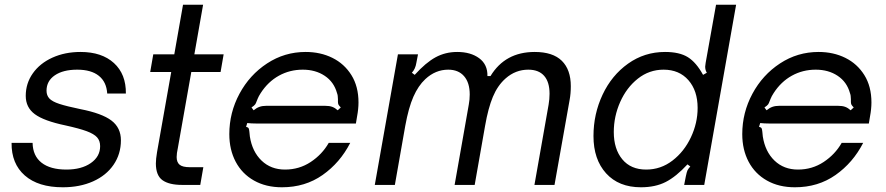

<svg xmlns="http://www.w3.org/2000/svg" viewBox="-20 -783 3751 813"><path d="M29 -178H118Q119 -123 156 -94Q193 -65 261 -65Q325 -65 364.5 -92.5Q404 -120 404 -164Q404 -187 391 -201.5Q378 -216 347 -227.5Q316 -239 257 -252Q166 -271 127.5 -299.5Q89 -328 89 -377Q89 -430 119 -472.5Q149 -515 202 -539Q255 -563 321 -563Q411 -563 462.5 -516Q514 -469 513 -387H434Q431 -436 398.5 -462Q366 -488 307 -488Q247 -488 212 -464Q177 -440 177 -399Q177 -379 189 -366Q201 -353 231.5 -343Q262 -333 320 -321Q412 -303 452 -272.5Q492 -242 492 -189Q492 -131 461 -85.5Q430 -40 374 -15Q318 10 246 10Q142 10 85 -40Q28 -90 29 -178Z M751 0Q696 0 668 -20Q640 -40 640 -91Q640 -109 645 -139L705 -478H616L629 -553H718L755 -763H840L803 -553H927L914 -478H790L733 -156Q728 -133 728 -118Q728 -96 740.5 -85.5Q753 -75 784 -75H841L828 0Z M951 -215Q951 -306 994 -386Q1037 -466 1111 -514.5Q1185 -563 1274 -563Q1337 -563 1387.5 -538Q1438 -513 1468 -465Q1498 -417 1498 -349Q1498 -322 1492 -290L1487 -260H1092Q1085 -260 1064.5 -260Q1044 -260 1027 -262L1022 -246Q1031 -244 1033 -239.5Q1035 -235 1036 -225Q1037 -215 1038 -205Q1048 -141 1087.5 -103Q1127 -65 1187 -65Q1247 -65 1295.5 -97Q1344 -129 1372 -178H1463Q1420 -94 1346 -42Q1272 10 1174 10Q1106 10 1055.5 -18.5Q1005 -47 978 -98Q951 -149 951 -215ZM1054 -316Q1066 -326 1078.5 -330.5Q1091 -335 1108 -335H1356Q1375 -335 1387 -330.5Q1399 -326 1410 -316L1423 -328Q1415 -336 1413 -340.5Q1411 -345 1411 -352V-363Q1411 -379 1407 -389Q1394 -436 1355 -462Q1316 -488 1262 -488Q1207 -488 1161 -462.5Q1115 -437 1084 -389Q1075 -375 1071.5 -366Q1068 -357 1067 -355Q1064 -346 1060.5 -341Q1057 -336 1045 -328Z M1567 0 1665 -553H1750L1743 -517Q1739 -491 1724 -475L1736 -466Q1783 -518 1824.5 -540.5Q1866 -563 1916 -563Q1973 -563 2009 -536.5Q2045 -510 2044 -461H2057Q2119 -563 2244 -563Q2321 -563 2359 -525.5Q2397 -488 2397 -418Q2397 -386 2392 -360L2328 0H2243L2303 -340Q2307 -363 2307 -386Q2307 -436 2284 -462Q2261 -488 2217 -488Q2163 -488 2121 -451Q2087 -421 2067 -373Q2047 -325 2034 -250L1990 0H1905L1965 -340Q1969 -361 1969 -383Q1969 -433 1945 -460.5Q1921 -488 1878 -488Q1824 -488 1781 -448Q1751 -420 1730.5 -373.5Q1710 -327 1696 -250L1652 0Z M2493 -207Q2493 -300 2531.5 -382Q2570 -464 2639.5 -513.5Q2709 -563 2796 -563Q2857 -563 2892.5 -541Q2928 -519 2957 -466L2973 -475Q2966 -486 2966 -501Q2966 -505 2968 -517L3012 -763H3097L2962 0H2877L2884 -36Q2888 -55 2891 -61.5Q2894 -68 2903 -78L2891 -87Q2843 -35 2799 -12.5Q2755 10 2694 10Q2600 10 2546.5 -49Q2493 -108 2493 -207ZM2934 -326Q2934 -399 2895 -443.5Q2856 -488 2790 -488Q2729 -488 2681 -450Q2633 -412 2606 -351Q2579 -290 2579 -224Q2579 -152 2615 -108.5Q2651 -65 2716 -65Q2778 -65 2827.5 -103Q2877 -141 2905.5 -201.5Q2934 -262 2934 -326Z M3123 -215Q3123 -306 3166 -386Q3209 -466 3283 -514.5Q3357 -563 3446 -563Q3509 -563 3559.5 -538Q3610 -513 3640 -465Q3670 -417 3670 -349Q3670 -322 3664 -290L3659 -260H3264Q3257 -260 3236.5 -260Q3216 -260 3199 -262L3194 -246Q3203 -244 3205 -239.5Q3207 -235 3208 -225Q3209 -215 3210 -205Q3220 -141 3259.5 -103Q3299 -65 3359 -65Q3419 -65 3467.5 -97Q3516 -129 3544 -178H3635Q3592 -94 3518 -42Q3444 10 3346 10Q3278 10 3227.5 -18.5Q3177 -47 3150 -98Q3123 -149 3123 -215ZM3226 -316Q3238 -326 3250.5 -330.5Q3263 -335 3280 -335H3528Q3547 -335 3559 -330.5Q3571 -326 3582 -316L3595 -328Q3587 -336 3585 -340.5Q3583 -345 3583 -352V-363Q3583 -379 3579 -389Q3566 -436 3527 -462Q3488 -488 3434 -488Q3379 -488 3333 -462.5Q3287 -437 3256 -389Q3247 -375 3243.5 -366Q3240 -357 3239 -355Q3236 -346 3232.5 -341Q3229 -336 3217 -328Z"/></svg>

Font: Open Sauce Sans
Style: Italic
Weight: 400
Italic angle: -10°
Designer: Alfredo Marco Pradil
Foundry: Creative Sauce Fz LLC
Version: Version 1.477